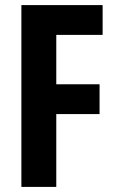

<svg xmlns="http://www.w3.org/2000/svg" viewBox="-20 -734 454 754"><path d="M201 0H64V-714H383V-597H201V-403H371V-286H201Z"/></svg>

Font: Noto Sans Myanmar ExtraCondensed
Style: Bold
Weight: 700
Width: 2
Designer: Monotype Design Team
Foundry: Monotype Imaging Inc.
Version: Version 2.107; ttfautohint (v1.8.4.7-5d5b)